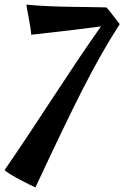

<svg xmlns="http://www.w3.org/2000/svg" viewBox="-30 -723 537 829"><path d="M487 -619C475 -633 438 -684 429 -691C349 -694 203 -691 84 -703C86 -681 102 -614 105 -573C244 -588 313 -597 406 -609C263 -407 140 -206 -10 11C3 28 111 82 123 86C294 -279 377 -448 487 -619Z"/></svg>

Font: Yesteryear
Style: Regular
Weight: 400
Designer: Astigmatic (AOETI)
Foundry: Astigmatic (AOETI)
Version: Version 1.000